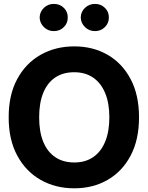

<svg xmlns="http://www.w3.org/2000/svg" viewBox="-20 -973 772 1004"><path d="M707 -359.4Q707 -242.4 663.1 -159.3Q619.2 -76.3 542.7 -32.3Q466.1 11.7 368.6 11.7Q270.1 11.7 192.5 -32.4Q114.8 -76.6 70 -159.8Q25.1 -243 25.4 -359.4Q25.1 -476.6 70 -559.5Q114.8 -642.5 192.5 -686.5Q270.1 -730.5 368.6 -730.5Q466.1 -730.5 542.6 -686.5Q619 -642.5 663 -559.5Q707 -476.6 707 -359.4ZM551.8 -359.4Q551.8 -433.9 529.8 -486.6Q507.8 -539.3 466.8 -567.3Q425.8 -595.3 368 -595.3Q309.2 -595.3 268.1 -567.3Q227 -539.3 205.8 -486.6Q184.6 -433.9 184.8 -359.4Q184.6 -285.2 205.9 -232.3Q227.2 -179.5 268.5 -151.5Q309.8 -123.4 368.6 -123.4Q426.6 -123.4 467.4 -151.5Q508.3 -179.5 530 -232.3Q551.8 -285.2 551.8 -359.4ZM261.5 -810.4Q231.3 -810.1 209.7 -831.2Q188.1 -852.4 187.3 -881.6Q188.1 -911.4 209.7 -932.1Q231.3 -952.8 261.5 -952.5Q292.4 -952.8 313.7 -932.1Q335 -911.4 334.2 -881.6Q335 -852.4 313.7 -831.2Q292.4 -810.1 261.5 -810.4ZM476.6 -810.4Q446.4 -810.1 424.6 -831.2Q402.8 -852.4 402.3 -881.6Q402.8 -911.4 424.6 -932.1Q446.4 -952.8 476.6 -952.5Q507.1 -952.8 528.4 -932.1Q549.7 -911.4 549.2 -881.6Q549.7 -852.4 528.4 -831.2Q507.1 -810.1 476.6 -810.4Z"/></svg>

Font: Inter Display V
Style: Regular
Weight: 400
Designer: Rasmus Andersson
Foundry: rsms
Version: Version 3.015;git-src